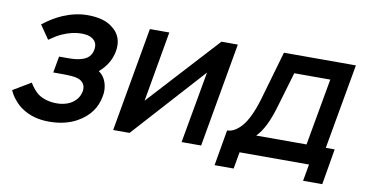

<svg xmlns="http://www.w3.org/2000/svg" viewBox="-67 -754 1958 1021"><g transform="rotate(10 911.5 -244.0)"><path d="M202 -550Q269.5 -578 332.5 -578Q420.5 -578 466.5 -541.5Q498 -518.5 509.5 -485.8Q521 -453 513.5 -413.5Q500.5 -345 442.5 -295Q471 -276 482.5 -240.5Q494 -204.5 486.5 -167.5Q470 -71.5 378 -20Q315.5 15.5 227 15.5Q142.5 15.5 83.5 -24Q58.5 -39.5 37 -66Q26 -79 18.5 -91.5Q11 -104 6 -115.5L102 -173Q125.5 -135 151 -115.5Q192 -87.5 253 -87.5Q291.5 -87.5 324 -104Q368.5 -129 377 -175Q381 -199 369.2 -216.2Q357.5 -233.5 333.5 -239.5Q312.5 -246 251 -246H205L221 -334.5H266.5Q316 -334.5 339.5 -342.5Q365.5 -349 380.2 -364.2Q395 -379.5 399 -402Q406.5 -442.5 377 -461.5Q357 -476 317.5 -476Q268.5 -476 214.5 -452Q198.5 -445 182 -435Q165.5 -425 148 -412.5L97 -486.5Q147.5 -526.5 202 -550Z M1047 0H941.5L1010.5 -387.5L660.5 0H572L671 -562.5H776L709.5 -182.5L1057.5 -562.5H1146Z M1702 -103H1750L1717 90.5H1613.5L1629.5 0H1254.5L1238.5 90.5H1135.5L1169 -103Q1208.5 -103 1247 -146.5Q1286 -191.5 1317 -292.5L1395 -562.5H1783.5ZM1662.5 -464.5H1468L1413.5 -280Q1377.5 -153.5 1326 -103H1598Z"/></g></svg>

Font: Russisch Sans SemiBold
Style: Italic
Weight: 600
Width: 4
Italic angle: -10°
Designer: Michael Sharanda (font) & Cristiano Sobral (main changes)
Foundry: Michael Sharanda
Version: Version 2.00;September 8, 2020;FontCreator 13.0.0.2681 64-bi